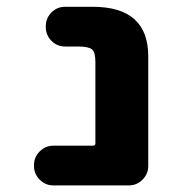

<svg xmlns="http://www.w3.org/2000/svg" viewBox="-20 -569 540 571"><path d="M138.7 -17.6Q115.2 -17.6 98.1 -34.7Q81.1 -51.8 81.1 -75.2V-78.1Q81.1 -101.6 98.1 -118.7Q115.2 -135.7 138.7 -135.7H255.9Q263.7 -135.7 263.7 -142.6V-384.8Q263.7 -413.1 253.9 -421.9Q243.2 -430.7 212.9 -430.7H173.8Q149.4 -430.7 132.8 -447.8Q116.2 -464.8 116.2 -488.3V-491.2Q116.2 -514.6 132.8 -531.7Q149.4 -548.8 173.8 -548.8H255.9Q420.9 -548.8 420.9 -401.4V-75.2Q420.9 -51.8 403.8 -34.7Q386.7 -17.6 363.3 -17.6Z"/></svg>

Font: Rounded Mgen+ 1m bold
Style: Bold
Weight: 700
Designer: [Source Han Sans]
Ryoko NISHIZUKA  (kana & ideographs); Paul D. Hunt (Latin, Greek & Cyrillic); Wenlong ZHANG  (bopomofo
Version: Version 1.059.20150602